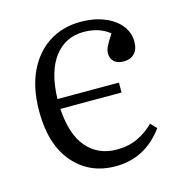

<svg xmlns="http://www.w3.org/2000/svg" viewBox="-86 -599 653 691"><g transform="rotate(-15 241.0 -253.5)"><path d="M263 14Q166 14 106.5 -55Q47 -124 47 -247Q47 -334 76 -395Q105 -456 156 -488.5Q207 -521 274 -521Q323 -521 361.5 -505.5Q400 -490 421.5 -463Q443 -436 443 -403Q443 -373 428 -358Q413 -343 389 -343Q364 -343 352 -355Q340 -367 340 -385Q340 -398 347 -412Q354 -426 371 -452Q333 -483 275 -483Q207 -483 166 -429.5Q125 -376 122 -274H351V-237H123Q129 -139 171.5 -91Q214 -43 282 -43Q327 -43 361 -59.5Q395 -76 421 -102L442 -80Q373 14 263 14Z"/></g></svg>

Font: Literata 36pt Light
Style: Regular
Weight: 300
Designer: Latin by Veronika Burian and Jose Scaglione. Greek by Irene Vlachou. Cyrillic by Vera Evstafieva.
Foundry: TypeTogether
Version: Version 3.002